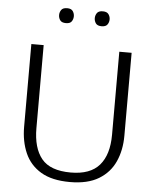

<svg xmlns="http://www.w3.org/2000/svg" viewBox="-61 -970 832 1031"><g transform="rotate(5 355.0 -454.5)"><path d="M354.5 9.3Q257.3 9.3 198 -26.1Q138.7 -61.5 111.3 -123.8Q84 -186 84 -265.1V-710.9H150.4V-263.7Q150.4 -156.2 197.3 -99.1Q244.1 -42 354.5 -42Q459.5 -42 508.8 -98.9Q558.1 -155.8 558.1 -263.7V-710.9H624.5V-263.2Q624.5 -186.5 596.9 -124.8Q569.3 -63 509.8 -26.9Q450.2 9.3 354.5 9.3ZM451.2 -838.9Q428.7 -838.9 419.9 -851.3Q411.1 -863.8 411.1 -879.4Q411.1 -894 419.7 -906.7Q428.2 -919.4 451.2 -919.4Q473.6 -919.4 482.4 -906.7Q491.2 -894 491.2 -879.4Q491.2 -863.8 482.4 -851.3Q473.6 -838.9 451.2 -838.9ZM259.3 -838.9Q236.3 -838.9 227.5 -851.3Q218.8 -863.8 218.8 -879.4Q218.8 -894 227.3 -906.7Q235.8 -919.4 259.3 -919.4Q281.2 -919.4 289.8 -906.7Q298.3 -894 298.3 -879.4Q298.3 -863.8 289.8 -851.3Q281.2 -838.9 259.3 -838.9Z"/></g></svg>

Font: Comme ExtraLight
Style: Regular
Weight: 250
Version: Version 1.000;gftools[0.9.27]